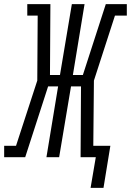

<svg xmlns="http://www.w3.org/2000/svg" viewBox="-60 -755 629 922"><path d="M375 147 400 0H327L329 -340H281L224 0H163L219 -340H171L61 0H-40V-55H17L119 -368L121 -680H71V-735H182L180 -395H228L285 -735H346L290 -395H338L448 -735H549V-680H492L391 -368L388 -55H470L437 147Z"/></svg>

Font: Iosevka Curly Slab LtObl
Style: Regular
Weight: 300
Italic angle: -9°
Monospace: yes
Designer: Belleve Invis
Foundry: Belleve Invis
Version: Version 11.0.0; ttfautohint (v1.8.3)